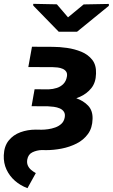

<svg xmlns="http://www.w3.org/2000/svg" viewBox="-69 -772 588 1001"><path d="M97.7 -528.3 206.5 -527.8Q241.2 -527.8 280.5 -522.2Q319.8 -516.6 355 -502.2Q390.1 -487.8 411.9 -460.2Q433.6 -432.6 431.6 -387.7Q430.7 -341.8 407.2 -312.5Q383.8 -283.2 347.4 -267.1Q311 -251 270 -245.1Q229 -239.3 191.9 -239.3L99.6 -239.7L111.3 -306.6L185.1 -306.2Q207 -307.1 227.1 -313.5Q247.1 -319.8 261.5 -334.5Q275.9 -349.1 279.8 -372.6Q282.7 -388.7 276.1 -398.4Q269.5 -408.2 257.6 -413.3Q245.6 -418.5 231.4 -420.2Q217.3 -421.9 205.6 -421.9L78.6 -422.4ZM106.9 -282.2H177.7Q209 -281.7 249.5 -277.3Q290 -272.9 327.9 -260Q365.7 -247.1 390.4 -221.2Q415 -195.3 413.6 -151.9Q412.6 -105 389.6 -73.5Q366.7 -42 330.3 -23.7Q293.9 -5.4 252.4 2.7Q210.9 10.7 171.9 10.7L147.9 10.3Q123 11.2 100.6 21.7Q78.1 32.2 73.2 59.6Q70.3 77.1 75.9 90.3Q81.5 103.5 92.8 113.3Q104 123 117.7 130.4L74.2 209Q37.1 195.3 8.8 170.4Q-19.5 145.5 -35.2 111.8Q-50.8 78.1 -49.3 37.6Q-47.4 -9.8 -23.7 -39.3Q0 -68.8 37.4 -82.5Q74.7 -96.2 117.7 -96.2L147 -95.7Q162.6 -95.7 181.9 -98.4Q201.2 -101.1 219.5 -107.7Q237.8 -114.3 251 -126.5Q264.2 -138.7 268.1 -158.2Q272 -177.2 264.4 -189Q256.8 -200.7 242.7 -206.8Q228.5 -212.9 211.9 -215.1Q195.3 -217.3 181.6 -217.8L95.7 -218.3ZM227.5 -749.5 285.6 -681.6 367.2 -749 498.5 -751.5V-741.7L332.5 -606.4H237.3L104.5 -742.7L104 -752Z"/></svg>

Font: Roboto ExtraBold
Style: Italic
Weight: 800
Designer: Christian Robertson
Foundry: Google
Version: Version 3.009; 2024